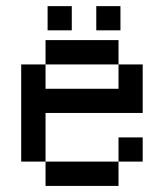

<svg xmlns="http://www.w3.org/2000/svg" viewBox="-20 -612 540 632"><path d="M216.3 -512.2H136.7V-591.8H216.3ZM376.5 -512.2H296.9V-591.8H376.5ZM449.7 -240.2H129.9V-80.1H49.8V-399.9H129.9V-319.8H370.1V-399.9H449.7ZM449.7 -80.1H370.1V-159.7H449.7ZM370.1 0H129.9V-80.1H370.1ZM370.1 -399.9H129.9V-480H370.1Z"/></svg>

Font: W95FA
Style: Regular
Weight: 400
Designer: FontsArena.com
Foundry: Alina Sava
Version: Version 1.002;Fontself Maker 3.4.0